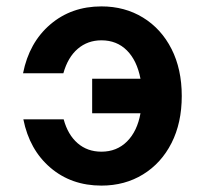

<svg xmlns="http://www.w3.org/2000/svg" viewBox="-20 -568 640 600"><path d="M297 12Q203 12 137.5 -44Q72 -100 53 -195H179Q192 -147 222.5 -120.5Q253 -94 297 -94Q345 -94 377 -126Q409 -158 419 -214H268V-322H419Q408 -379 376.5 -410.5Q345 -442 297 -442Q254 -442 223 -415.5Q192 -389 178 -339H52Q71 -435 137 -491.5Q203 -548 297 -548Q370 -548 427 -513Q484 -478 516 -415Q548 -352 548 -268Q548 -184 516 -121Q484 -58 427 -23Q370 12 297 12Z"/></svg>

Font: Geist Mono
Style: Bold
Weight: 700
Monospace: yes
Designer: Basement.studio, Andrés Briganti, Mateo Zaragoza
Foundry: Basement.studio, Vercel, Andrés Briganti, Guido Ferreyra, Mateo Zaragoza
Version: Version 1.500; ttfautohint (v1.8.4.7-5d5b)